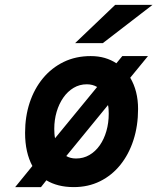

<svg xmlns="http://www.w3.org/2000/svg" viewBox="-20 -752 643 784"><path d="M42 12 112.2 -74.2Q97.6 -101.2 90 -135.1Q82.4 -168.9 82.4 -209.6Q82.4 -275.9 101.2 -332.9Q120.1 -389.8 155.4 -432.5Q190.8 -475.1 240.1 -499.1Q289.4 -523 350.4 -523Q381.4 -523 407.7 -515.4Q434 -507.7 455.2 -493.6L479.4 -523H584.2L511.8 -434.6Q543.8 -380.8 543.8 -307Q543.8 -238.4 525 -180.3Q506.3 -122.2 471.6 -79Q436.9 -35.8 388.6 -11.9Q340.3 12 281.4 12Q247.5 12 219.4 4.8Q191.4 -2.3 169.4 -15.8L147.4 12ZM290.6 -104.8Q320.4 -104.8 344.9 -119Q369.5 -133.2 387.2 -158.4Q404.9 -183.6 414.4 -216.7Q424 -249.8 424 -287.8Q424 -297.1 423.4 -306Q422.9 -314.9 421 -323L250.6 -114.8Q258.8 -110 268.7 -107.4Q278.6 -104.8 290.6 -104.8ZM204.8 -187.6 376.6 -396.8Q367.7 -402.2 357.1 -405Q346.6 -407.8 334.6 -407.8Q305 -407.8 280.6 -393.3Q256.3 -378.8 238.6 -353.5Q220.9 -328.1 211.2 -295.2Q201.6 -262.3 201.6 -226Q201.6 -215.9 202.3 -206.1Q203 -196.3 204.8 -187.6ZM286.8 -576 450.2 -732H602.6L400 -576Z"/></svg>

Font: Overpass
Style: Italic
Weight: 400
Italic angle: -10°
Designer: Delve Withrington, Dave Bailey, Thomas Jockin
Foundry: Delve Fonts LLC
Version: Version 4.000